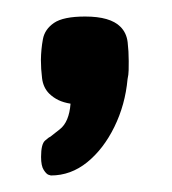

<svg xmlns="http://www.w3.org/2000/svg" viewBox="-20 -710 206 230"><path d="M41 -499.8Q41 -499.8 38.2 -500.6Q35.5 -501.5 32.4 -506.4Q29.2 -511.2 29.2 -522Q29.2 -537.5 34 -541.6Q38.8 -545.8 40 -546Q40.5 -546.5 51.6 -555.1Q62.8 -563.8 64.5 -585.8Q56 -587.2 50 -590.1Q44 -593 39 -597.8Q31.8 -605 30.4 -616.2Q29 -627.5 29 -638.2Q29.2 -651.2 31.4 -663Q33.5 -674.8 44.6 -682.5Q55.8 -690.2 82 -690.2Q112 -690.2 124.2 -678Q131.5 -670.8 132.9 -659.6Q134.2 -648.5 134.2 -636.8Q134.2 -631.2 134.1 -625.9Q134 -620.5 132.8 -615.2Q130 -584.5 117 -558Q104 -531.5 84.4 -515.6Q64.8 -499.8 41 -499.8Z"/></svg>

Font: Fredoka Light
Style: Regular
Weight: 300
Designer: Ben Nathan
Foundry: Milena B. Brandão, Ben Nathan
Version: Version 2.001